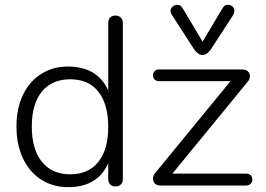

<svg xmlns="http://www.w3.org/2000/svg" viewBox="-20 -775 1112 802"><path d="M390.6 -98.4Q432.1 -149.9 432.1 -244.9Q432.1 -339.8 391.1 -391.8Q350.1 -443.8 273.4 -443.8Q196.8 -443.8 154.8 -392.3Q112.8 -340.8 112.8 -246.3Q112.8 -151.9 154.8 -99.4Q196.8 -46.9 272.9 -46.9Q349.1 -46.9 390.6 -98.4ZM262.7 -497.1Q387.2 -497.1 432.1 -397V-679.2Q432.1 -693.4 440.2 -701.7Q448.2 -710 462.2 -710Q476.1 -710 484.6 -701.4Q493.2 -692.9 493.2 -679.2V-26.9Q493.2 -12.7 484.6 -4.4Q476.1 3.9 462.2 3.9Q448.2 3.9 440.2 -4.6Q432.1 -13.2 432.1 -26.9V-92.8Q387.2 6.8 265.1 6.8Q201.2 6.8 152.1 -24.7Q103 -56.2 75.9 -113.5Q48.8 -170.9 48.8 -246.6Q48.8 -322.3 75.9 -378.7Q103 -435.1 152.1 -466.1Q201.2 -497.1 262.7 -497.1ZM1006.8 0H650.9Q635.7 0 627.4 -8.1Q619.1 -16.1 619.1 -29.1Q619.1 -42 628.9 -53.2L942.9 -436H645Q632.8 -436 626 -442.6Q619.1 -449.2 619.1 -460.2Q619.1 -471.2 626 -478Q632.8 -484.9 645 -484.9H991.2Q1006.3 -484.9 1015.1 -477.1Q1023.9 -469.2 1023.9 -456.5Q1023.9 -443.8 1014.2 -433.1L700.2 -49.8H1006.8Q1020 -49.8 1027.1 -43Q1034.2 -36.1 1034.2 -25.1Q1034.2 -14.2 1026.6 -7.1Q1019 0 1006.8 0ZM743.2 -740.2 826.2 -601.1 909.2 -740.2Q918 -755.4 930.7 -755.1Q943.4 -754.9 951.2 -747.6Q959 -740.2 959 -730.2Q959 -720.2 953.1 -710.9L858.9 -565.9Q842.3 -544.9 825.9 -544.9Q809.6 -544.9 793 -565.9L699.2 -710.9Q684.6 -732.9 701.2 -747.6Q709 -754.9 721.7 -754.9Q734.4 -754.9 743.2 -740.2Z"/></svg>

Font: Nunito-Light
Style: Regular
Weight: 300
Designer: Vernon Adams
Foundry: newtypography
Version: Version 3.000